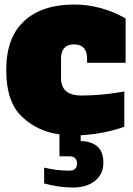

<svg xmlns="http://www.w3.org/2000/svg" viewBox="-20 -590 594 856"><path d="M252 -328.1V-242.2Q252 -164.1 342.8 -164.1Q433.6 -164.1 534.2 -182.1V-24.9Q446.3 6.8 339.8 13.2V39.1Q384.8 39.1 412.8 62Q440.9 85 440.9 135.7Q440.9 186.5 403.6 216.3Q366.2 246.1 305.2 246.1Q244.1 246.1 176.8 228V157.2Q232.9 170.9 289.1 170.9Q323.2 170.9 323.2 138.9Q323.2 106.9 289.1 106.9H245.1V8.8Q149.4 -2.9 78.6 -68.8Q7.8 -134.8 7.8 -278.3Q7.8 -422.4 87.6 -496.1Q167.5 -569.8 310.1 -569.8Q430.7 -569.8 540 -507.8V-310.1H368.2V-328.1Q368.2 -392.1 310.1 -392.1Q252 -392.1 252 -328.1Z"/></svg>

Font: AlfaSlabOne-Regular
Style: Regular
Weight: 400
Designer: JM Sole
Foundry: JM Sole
Version: Version 1.001